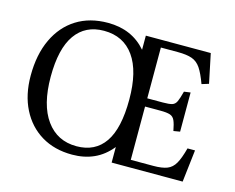

<svg xmlns="http://www.w3.org/2000/svg" viewBox="-102 -874 1269 1037"><g transform="rotate(15 532.5 -355.0)"><path d="M377 14Q278 14 205 -30Q132 -74 91.5 -154Q51 -234 51 -341Q51 -459 91.5 -545Q132 -631 206 -677.5Q280 -724 382 -724Q516 -724 596 -631V-710H959L993 -547L954 -535Q934 -590 914.5 -619Q895 -648 865.5 -658.5Q836 -669 786 -669H691V-385H778Q813 -385 829.5 -390Q846 -395 854.5 -413.5Q863 -432 873 -471L909 -476V-257L873 -251Q866 -289 857.5 -308Q849 -327 831 -333Q813 -339 778 -339H691V-41H817Q866 -41 894 -52Q922 -63 939 -93Q956 -123 971 -180H1013L992 0H595V-87Q553 -35 498.5 -10.5Q444 14 377 14ZM388 -36Q492 -36 545.5 -114Q599 -192 599 -353Q599 -511 540 -594Q481 -677 372 -677Q268 -677 212.5 -598.5Q157 -520 157 -363Q157 -206 218.5 -121Q280 -36 388 -36Z"/></g></svg>

Font: Literata 36pt
Style: Regular
Weight: 400
Designer: Latin by Veronika Burian and Jose Scaglione. Greek by Irene Vlachou. Cyrillic by Vera Evstafieva.
Foundry: TypeTogether
Version: Version 3.002